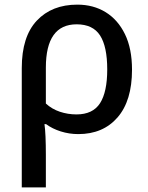

<svg xmlns="http://www.w3.org/2000/svg" viewBox="-20 -569 640 829"><path d="M74 -275Q74 -411 139 -480Q204 -549 314 -549Q383 -549 436 -516.5Q489 -484 519.5 -421.5Q550 -359 550 -268Q550 -134 487.5 -62Q425 10 318 10Q279 10 242.5 -1.5Q206 -13 179 -33H172Q175 -13 176.5 21.5Q178 56 178 99V240H74ZM310 -75Q381 -75 412 -123.5Q443 -172 443 -269Q443 -368 412 -416Q381 -464 311 -464Q178 -464 178 -277V-122Q204 -98 238.5 -86.5Q273 -75 310 -75Z"/></svg>

Font: Noto Sans Mono Medium
Style: Regular
Weight: 500
Designer: Monotype Design Team
Foundry: Monotype Imaging Inc.
Version: Version 2.014